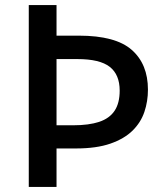

<svg xmlns="http://www.w3.org/2000/svg" viewBox="-20 -734 649 754"><path d="M561 -382Q561 -336 547 -294.5Q533 -253 500.5 -221Q468 -189 413.5 -170Q359 -151 278 -151H202V0H93V-714H202V-594H290Q434 -594 497.5 -538Q561 -482 561 -382ZM267 -242Q329 -242 369.5 -255.5Q410 -269 430 -299Q450 -329 450 -378Q450 -441 411 -471.5Q372 -502 284 -502H202V-242Z"/></svg>

Font: Noto Sans Symbols Medium
Style: Regular
Weight: 500
Version: Version 2.002